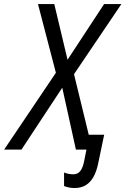

<svg xmlns="http://www.w3.org/2000/svg" viewBox="-76 -734 615 942"><path d="M289.6 188.5Q272.9 188.5 260.3 185.5Q247.6 182.6 238.3 178.7V112.3Q249.5 116.7 260.3 118.9Q271 121.1 282.7 121.1Q297.9 121.1 307.9 114.3Q317.9 107.4 324.7 94.5Q331.5 81.5 335.4 63.5L348.1 0H296.4L229.5 -303.7L29.3 0H-55.7L198.2 -377L110.4 -713.9H190.4L255.4 -440.9L434.6 -713.9H519.5L287.1 -370.1L359.4 -72.8H435.1L405.3 69.8Q397.5 106.9 382.8 133.5Q368.2 160.2 345.2 174.3Q322.3 188.5 289.6 188.5Z"/></svg>

Font: Open Sans SemiCondensed
Style: Italic
Weight: 400
Width: 4
Italic angle: -12°
Designer: Monotype Design Team
Foundry: Monotype Imaging Inc.
Version: Version 3.000